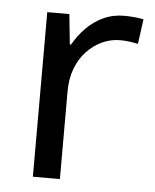

<svg xmlns="http://www.w3.org/2000/svg" viewBox="-45 -585 502 623"><g transform="rotate(5 206.5 -273.0)"><path d="M335 -546Q350 -546 367.5 -544.5Q385 -543 398 -540L387 -459Q374 -462 358.5 -464Q343 -466 329 -466Q298 -466 270 -453Q242 -440 220 -416.5Q198 -393 185.5 -360Q173 -327 173 -286V0H85V-536H157L167 -438H171Q188 -468 212 -492.5Q236 -517 267 -531.5Q298 -546 335 -546Z"/></g></svg>

Font: Noto Sans Devanagari
Style: Regular
Weight: 400
Designer: Jelle Bosma - Monotype Design Team
Foundry: Monotype Imaging Inc.
Version: Version 2.003